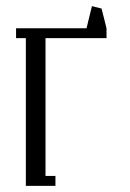

<svg xmlns="http://www.w3.org/2000/svg" viewBox="-20 -604 424 624"><path d="M32.2 -480V-512.2H261.2L278.8 -584L310.1 -576.2L326.2 -512.2V-480H127.9V-32.2H160.2V0H64V-480Z"/></svg>

Font: Gawaa
Style: Regular
Weight: 400
Designer: T. Christopher White
Version: Version 1.0